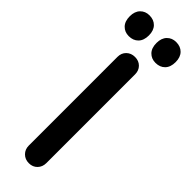

<svg xmlns="http://www.w3.org/2000/svg" viewBox="-320 -905 920 920"><g transform="rotate(45 139.5 -445.0)"><path d="M140 10Q114 10 97 -7Q80 -24 80 -50V-651Q80 -677 97 -693.5Q114 -710 140 -710Q166 -710 182.5 -693.5Q199 -677 199 -651V-50Q199 -24 182.5 -7Q166 10 140 10ZM48 -759Q20 -759 2 -777.5Q-16 -796 -16 -830Q-16 -863 2 -881.5Q20 -900 48 -900Q78 -900 96 -881.5Q114 -863 114 -830Q114 -796 96 -777.5Q78 -759 48 -759ZM229 -759Q201 -759 183 -777.5Q165 -796 165 -830Q165 -863 183 -881.5Q201 -900 229 -900Q259 -900 277 -881.5Q295 -863 295 -830Q295 -796 277 -777.5Q259 -759 229 -759Z"/></g></svg>

Font: National Park SemiBold
Style: Regular
Weight: 600
Designer: Andrea Herstowski, Ben Hoepner
Version: Version 1.009